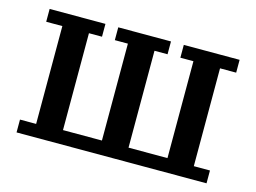

<svg xmlns="http://www.w3.org/2000/svg" viewBox="-77 -651 1041 781"><g transform="rotate(15 444.0 -260.0)"><path d="M44 -54H112V-466H44V-520H279V-466H224V-58H388V-466H333V-520H555V-466H500V-58H664V-466H609V-520H844V-466H776V-54H844V0H44Z"/></g></svg>

Font: IBM Plex Serif Medm
Style: Regular
Weight: 500
Designer: Mike Abbink, Paul van der Laan, Pieter van Rosmalen
Foundry: Bold Monday
Version: Version 3.001